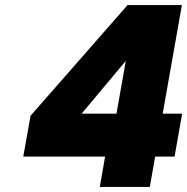

<svg xmlns="http://www.w3.org/2000/svg" viewBox="-20 -740 741 760"><path d="M72 -120 101 -282 485 -720H700L624 -290H701L671 -120H594L573 0H375L396 -120ZM478 -499 303 -290H441Z"/></svg>

Font: Fz Poppins ExtBd
Style: Italic
Weight: 800
Italic angle: -10°
Designer: Ninad Kale (Devanagari), Jonny Pinhorn (Latin)
Foundry: Indian Type Foundry
Version: Vit hóa bi Vntype.Com & FontZin.Com